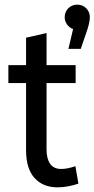

<svg xmlns="http://www.w3.org/2000/svg" viewBox="-20 -795 406 825"><path d="M16 -438V-515H92V-633L180 -653V-515H305V-438H180V-153Q180 -113 195.5 -91Q211 -69 243 -69Q270 -69 304 -81L317 -6Q297 1 273.5 5.5Q250 10 227 10Q165 10 128.5 -30Q92 -70 92 -150V-438ZM366 -721Q366 -697 351 -655L327 -585H274L294 -670Q278 -676 268 -690Q258 -704 258 -721Q258 -744 273.5 -759.5Q289 -775 312 -775Q335 -775 350.5 -759.5Q366 -744 366 -721Z"/></svg>

Font: Radio Canada Condensed
Style: Regular
Weight: 400
Width: 3
Designer: Charles Daoud, Etienne Aubert Bonn, Alexandre Saumier Demers, Jacques Le Bailly
Foundry: Radio-Canada
Version: Version 2.104; ttfautohint (v1.8.4.7-5d5b);gftools[0.9.28.de